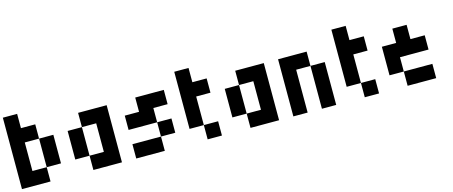

<svg xmlns="http://www.w3.org/2000/svg" viewBox="-41 -1124 3833 1623"><g transform="rotate(-15 1875.0 -312.5)"><path d="M125 -125H250V0H0V-625H125V-500H250V-375H125ZM250 -125V-375H375V-125Z M625 0V-125H500V-375H625V-125H750V-375H625V-500H875V0Z M1125 -375V-500H1375V-375H1250V-250H1000V-375ZM1375 -125H1250V-250H1375ZM1250 -125V0H1000V-125Z M1625 -125H1500V-625H1625V-500H1750V-375H1625ZM1625 0V-125H1750V0Z M2000 0V-125H1875V-375H2000V-125H2125V-375H2000V-500H2250V0Z M2500 0H2375V-500H2625V-375H2500ZM2750 0H2625V-375H2750Z M3000 -125H2875V-625H3000V-500H3125V-375H3000ZM3000 0V-125H3125V0Z M3375 -125H3250V-375H3375V-500H3500V-375H3625V-250H3375ZM3375 0V-125H3625V0Z"/></g></svg>

Font: Tiny5
Style: Regular
Weight: 400
Designer: Stefan Schmidt
Foundry: Made with Bits'n'Picas by Kreative Software
Version: Version 1.002; ttfautohint (v1.8.4.7-5d5b)